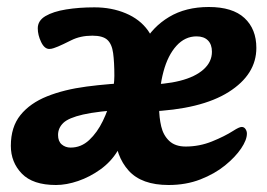

<svg xmlns="http://www.w3.org/2000/svg" viewBox="-20 -513 764 549"><path d="M140 16Q74 16 42.5 -16.5Q11 -49 11 -96Q11 -150 38.5 -184Q66 -218 114.5 -237.5Q163 -257 227.5 -265.5Q292 -274 368 -277L340 -200Q259 -195 217.5 -185.5Q176 -176 161 -161.5Q146 -147 146 -127Q146 -109 156.5 -100Q167 -91 182 -91Q212 -91 235 -112.5Q258 -134 274 -167Q290 -200 298.5 -234.5Q307 -269 307 -296Q307 -335 303.5 -361Q300 -387 287 -399Q274 -411 244 -411Q210 -411 184 -398Q158 -385 146 -380Q141 -378 134 -375.5Q127 -373 121 -373Q107 -373 97.5 -393Q88 -413 88 -432Q88 -454 110 -467Q132 -480 169 -486Q206 -492 250 -492Q299 -492 339.5 -475Q380 -458 403 -426Q426 -394 425 -349L390 -388Q416 -436 463.5 -464.5Q511 -493 577 -493Q645 -493 679 -461.5Q713 -430 713 -376Q713 -300 634 -250Q555 -200 405 -194L392 -271Q451 -271 494.5 -282Q538 -293 562 -314.5Q586 -336 586 -365Q586 -386 574.5 -397.5Q563 -409 542 -409Q509 -409 484.5 -382Q460 -355 447.5 -308.5Q435 -262 435 -206Q435 -177 441 -151.5Q447 -126 464 -110Q481 -94 511 -94Q550 -94 586 -108.5Q622 -123 647 -139Q664 -150 671 -150Q678 -150 682 -144Q686 -138 686 -131Q686 -113 669.5 -88.5Q653 -64 623.5 -40Q594 -16 553 0Q512 16 462 16Q385 16 348 -25Q311 -66 308 -133L338 -152Q335 -112 316 -81Q297 -50 267 -28.5Q237 -7 203.5 4.5Q170 16 140 16Z"/></svg>

Font: Alkatra SemiBold
Style: Regular
Weight: 600
Designer: Suman Bhandary
Version: Version 1.100;gftools[0.9.22]